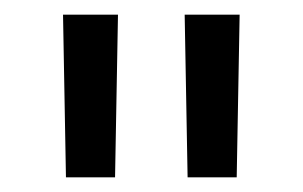

<svg xmlns="http://www.w3.org/2000/svg" viewBox="-20 -712 413 262"><path d="M141 -692H66L70 -470H137ZM307 -692H232L236 -470H303Z"/></svg>

Font: RazerF5
Style: Regular
Weight: 400
Foundry: Razer Inc.
Version: Version 2